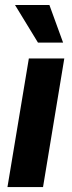

<svg xmlns="http://www.w3.org/2000/svg" viewBox="-20 -760 292 780"><path d="M10.3 0 97.2 -522.5H241.2L154.8 0ZM134.3 -586.9 41 -739.7H180.7L236.3 -586.9Z"/></svg>

Font: Inter 28pt
Style: Bold Italic
Weight: 700
Italic angle: -9.3988°
Designer: Rasmus Andersson
Foundry: rsms
Version: Version 4.001;git-66647c0bb